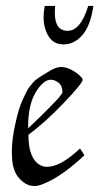

<svg xmlns="http://www.w3.org/2000/svg" viewBox="-20 -624 335 648"><path d="M130.9 -533Q127 -548.1 127 -565.3Q127 -582.5 130.9 -604H166Q165 -589.1 165 -581.1Q165 -520 208.5 -520Q252 -520 277.8 -604H294.9Q294.9 -603.8 294.7 -602.1Q285.6 -538.1 258.4 -506.1Q231.2 -474.1 193.8 -474.1Q146 -474.1 130.9 -533ZM145.5 -383.3Q169.2 -397.9 185.4 -397.9Q201.7 -397.9 217.4 -390.3Q233.2 -382.6 246.1 -371.6Q259 -360.6 259 -354.7Q259 -348.9 241.9 -328.2Q224.9 -307.6 199.2 -280.8Q136.2 -214.1 75.9 -168.9Q75.9 -87.9 116.2 -66.4Q126.5 -61 138.9 -61Q184.1 -61 248 -121.1Q249.3 -122.6 250 -123L264.9 -100.1Q194.8 -33.9 135.7 -7.3Q110.8 3.9 98.4 3.9Q85.9 3.9 77.3 1Q68.6 -2 58.2 -9.6Q47.9 -17.3 39.6 -28.6Q31.2 -39.8 25.6 -58.7Q20 -77.6 20 -115Q20 -152.3 31.5 -205Q43 -257.6 54.9 -283.8Q66.9 -310.1 72 -319.1Q77.1 -328.1 83.1 -335.3Q89.1 -342.5 93.3 -347.3Q97.4 -352.1 104.9 -357.4Q112.3 -362.8 115.7 -365.1Q119.1 -367.4 128.1 -372.7Q137 -377.9 145.5 -383.3ZM75 -190.9Q75.2 -191.2 89 -204.2Q102.8 -217.3 118.7 -232.8Q134.5 -248.3 151.4 -265.6Q190.9 -305.4 190.9 -313Q190.9 -334.2 177.7 -344.6Q164.6 -355 151.9 -355Q139.2 -355 126.2 -344.2Q113.3 -333.5 101.6 -314.5Q75 -270.5 75 -199Z"/></svg>

Font: Linden Hill
Style: Italic
Weight: 400
Italic angle: -5.60001°
Version: Version 1.201